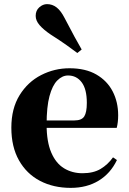

<svg xmlns="http://www.w3.org/2000/svg" viewBox="-20 -894 626 931"><path d="M323 17Q239 17 174 -17Q109 -51 72 -116.5Q35 -182 35 -275Q35 -368 75 -432.5Q115 -497 179.5 -530Q244 -563 317 -563Q395 -563 447.5 -532.5Q500 -502 526.5 -450.5Q553 -399 553 -335Q553 -301 546 -274H104V-310H341Q376 -310 388.5 -329.5Q401 -349 401 -395Q401 -462 376 -495Q351 -528 310 -528Q282 -528 258 -504Q234 -480 220 -428Q206 -376 206 -290Q206 -207 228.5 -154.5Q251 -102 290.5 -78Q330 -54 380 -54Q433 -54 468 -75Q503 -96 528 -131L547 -118Q516 -53 458.5 -18Q401 17 323 17ZM376 -654 355 -637Q331 -655 303 -675Q275 -695 225 -727Q191 -750 172 -772Q153 -794 153 -817Q153 -843 170.5 -858.5Q188 -874 208 -874Q234 -874 254.5 -858Q275 -842 293 -807Q323 -749 341.5 -715.5Q360 -682 376 -654Z"/></svg>

Font: Noto Serif SC ExtraLight Black
Style: Regular
Weight: 900
Version: Version 2.002-H1;hotconv 1.1.0;makeotfexe 2.6.0